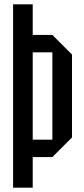

<svg xmlns="http://www.w3.org/2000/svg" viewBox="-20 -720 385 880"><path d="M40 140V-700H130V-560H220L310 -470V-90L220 0H130V140ZM130 -80H220V-480H130Z"/></svg>

Font: Tektur Condensed
Style: Regular
Weight: 400
Width: 3
Designer: Adam Jagosz
Foundry: Adam Jagosz
Version: Version 1.005;gftools[0.9.30]